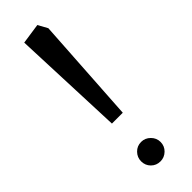

<svg xmlns="http://www.w3.org/2000/svg" viewBox="-237 -707 726 726"><g transform="rotate(-45 126.5 -344.0)"><path d="M95 -228 77 -679 159 -691 180 -653 153 -228ZM124 3Q102 3 87 -12Q72 -27 72 -49Q72 -70 87 -85.5Q102 -101 124 -101Q145 -101 160.5 -85.5Q176 -70 176 -49Q176 -27 160.5 -12Q145 3 124 3Z"/></g></svg>

Font: Kreon Light
Style: Regular
Weight: 300
Designer: Julia Petretta
Foundry: Julia Petretta and Eli Heuer
Version: Version 2.002